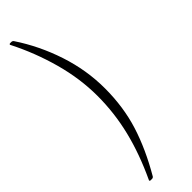

<svg xmlns="http://www.w3.org/2000/svg" viewBox="-310 -732 887 887"><g transform="rotate(-45 134.0 -288.5)"><path d="M33 -742Q41 -742 45 -736Q111 -637 149.5 -520.5Q188 -404 188 -285Q188 -163 155 -58Q122 47 56 160Q52 165 47 165H37Q33 165 31.5 162.5Q30 160 32 158Q86 43 112.5 -65Q139 -173 139 -284Q139 -397 107 -513Q75 -629 21 -735Q19 -737 20.5 -739.5Q22 -742 26 -742Z"/></g></svg>

Font: Libre Franklin Thin
Style: Regular
Weight: 250
Designer: Pablo Impallari, Rodrigo Fuenzalida
Foundry: Impallari Type
Version: Version 1.002; ttfautohint (v1.5)